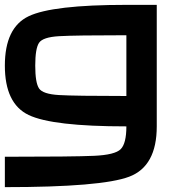

<svg xmlns="http://www.w3.org/2000/svg" viewBox="-20 -645 790 790"><path d="M500 -250V-500Q289.1 -500 222.7 -496.1Q156.2 -492.2 140.6 -468.8Q125 -445.3 125 -375Q125 -304.7 140.6 -281.2Q156.2 -257.8 222.7 -253.9Q289.1 -250 500 -250ZM0 0Q281.2 0 367.2 -3.9Q453.1 -7.8 476.6 -31.2Q500 -54.7 500 -125Q195.3 -125 97.7 -171.9Q0 -218.8 0 -375Q0 -531.2 97.7 -578.1Q195.3 -625 500 -625H625V-125Q625 39.1 511.7 82Q398.4 125 0 125Z"/></svg>

Font: CraftyPE
Style: Regular
Weight: 400
Designer: Erek Butcher
Foundry: Haunted Coop
Version: Version 0.018;April 4, 2024;FontCreator 15.0.0.2962 64-bit